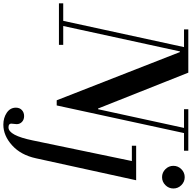

<svg xmlns="http://www.w3.org/2000/svg" viewBox="-24 -774 1118 1119"><g transform="rotate(90 534.5 -215.0)"><path d="M147 -729V-754H399L608 -228H612L721 -729H612V-754H854V-729H751L590 13H560L279 -705H275L127 -25H237V0H-5V-25H97L250 -729ZM825 -425V-450H1026L898 134Q879 222 822.5 273Q766 324 702 324Q662 324 632.5 304Q603 284 603 251Q603 229 617 216Q631 203 652 203Q673 203 686 215.5Q699 228 699 246Q699 251 697.5 262.5Q696 274 696 278Q696 294 718 294Q765 294 794 152L914 -425ZM961.5 -620.5Q942 -640 942 -667Q942 -694 961.5 -713.5Q981 -733 1008 -733Q1035 -733 1054.5 -713.5Q1074 -694 1074 -667Q1074 -640 1054.5 -620.5Q1035 -601 1008 -601Q981 -601 961.5 -620.5Z"/></g></svg>

Font: Libre Bodoni
Style: Italic
Weight: 400
Italic angle: -13°
Designer: Pablo Impallari, Rodrigo Fuenzalida
Foundry: Pablo Impallari, Rodrigo Fuenzalida
Version: Version 1.001